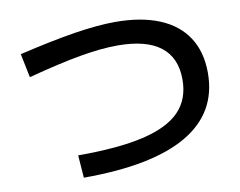

<svg xmlns="http://www.w3.org/2000/svg" viewBox="-74 -775 1086 867"><g transform="rotate(-10 469.0 -341.0)"><path d="M758.8 -366.2Q758.8 -466.8 692.9 -517.6Q627 -568.4 496.1 -568.4Q422.4 -568.4 325.2 -551.5Q228 -534.7 82 -496.1L59.6 -605.5Q210.4 -641.1 318.1 -658Q425.8 -674.8 503.9 -674.8Q623.5 -674.8 707 -640.1Q790.5 -605.5 833.7 -538.6Q877 -471.7 877 -376Q877 -192.9 717.3 -99.9Q557.6 -6.8 243.2 -6.8L235.4 -110.4Q420.4 -110.4 535.4 -137.2Q650.4 -164.1 704.6 -220.2Q758.8 -276.4 758.8 -366.2Z"/></g></svg>

Font: Pretendard JP SemiBold
Style: Regular
Weight: 600
Designer: Base glyphs from Inter by Rasmus Andersson; Hangeul glyphs from Noto Sans CJK(Source Han Sans) by Jang Soo-young and Kan
Foundry: Kil Hyung-jin
Version: Version 1.309